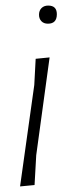

<svg xmlns="http://www.w3.org/2000/svg" viewBox="-20 -665 251 689"><path d="M153 -645Q184 -645 184 -614Q184 -580 152 -580Q137 -580 128.5 -589Q120 -598 120 -612Q120 -627 129 -636Q138 -645 153 -645ZM158 -459 110 -108 104 -1 52 4 103 -360 108 -454Z"/></svg>

Font: Alegreya Sans Light
Style: Italic
Weight: 300
Italic angle: -7°
Designer: Juan Pablo del Peral
Foundry: Huerta Tipografica
Version: Version 2.007